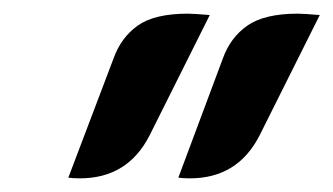

<svg xmlns="http://www.w3.org/2000/svg" viewBox="-20 -744 488 281"><path d="M146 -658Q157 -689 181.5 -706.5Q206 -724 255 -724Q263 -724 287 -722L199 -546Q167 -483 97 -483Q86 -483 80 -484ZM306 -658Q317 -689 342 -706.5Q367 -724 416 -724Q424 -724 448 -722L360 -546Q328 -483 258 -483Q247 -483 241 -484Z"/></svg>

Font: K2D SemiBold
Style: Italic
Weight: 600
Italic angle: -10°
Designer: Katatrad Aksorn Co.,Ltd.
Foundry: Cadson Demak Co.,Ltd.
Version: Version 1.000; ttfautohint (v1.6)